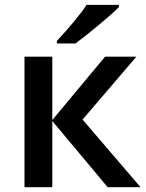

<svg xmlns="http://www.w3.org/2000/svg" viewBox="-20 -776 605 796"><path d="M81.5 -541H196.8V-278.3L415.5 -541H545.4L322.3 -280.3L562.5 0H426.3L196.8 -274.4V0H81.5ZM338.9 -755.9H473.1V-746.6Q446.8 -720.2 393.3 -675.5Q339.8 -630.9 293 -595.7H215.8V-606.4Q255.9 -649.4 289.3 -689.9Q322.8 -730.5 338.9 -755.9Z"/></svg>

Font: Viking Open Sans Light
Style: Bold
Weight: 600
Foundry: Ascender Corporation
Version: Version 2.001